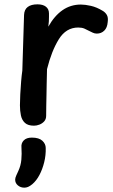

<svg xmlns="http://www.w3.org/2000/svg" viewBox="-20 -567 522 886"><path d="M91 -498Q92 -523 108 -535Q124 -547 153 -547Q178 -547 192 -536Q206 -525 206 -505Q206 -499 206 -489.5Q206 -480 205.5 -469Q205 -458 203 -444Q231 -494 268.5 -520Q306 -546 353 -546Q373 -546 399.5 -540Q426 -534 454 -517Q466 -510 473 -498Q480 -486 477 -465Q475 -439 461 -425.5Q447 -412 427 -412Q417 -412 408.5 -416Q400 -420 392 -424Q381 -430 369.5 -435Q358 -440 341 -440Q285 -440 251.5 -386Q218 -332 197 -248Q196 -214 195.5 -184.5Q195 -155 194.5 -128.5Q194 -102 193.5 -78.5Q193 -55 193 -33Q193 -17 184 -7Q175 3 162 8Q149 13 137 13Q109 13 95 0Q81 -13 76.5 -34.5Q72 -56 72 -81Q72 -101 73.5 -131Q75 -161 77.5 -191Q80 -221 83 -241ZM79 113Q77 94 89.5 81Q102 68 127 68Q160 68 175.5 82.5Q191 97 191 116Q192 149 184 181.5Q176 214 162 240.5Q148 267 129 283Q118 292 109.5 295.5Q101 299 92 299Q75 299 62.5 288.5Q50 278 50 262Q50 254 55 243Q60 232 65 221Q76 197 78.5 170.5Q81 144 79 113Z"/></svg>

Font: Playpen Sans Medium
Style: Regular
Weight: 500
Designer: Laura Meseguer, Veronika Burian, José Scaglione
Foundry: TypeTogether
Version: Version 1.001